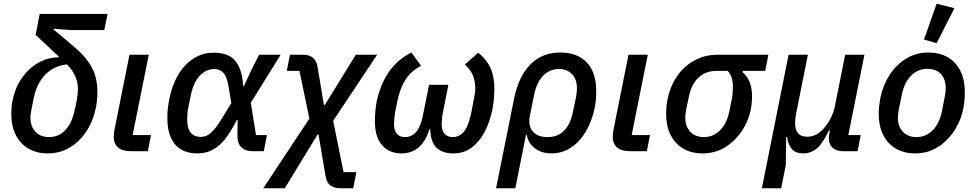

<svg xmlns="http://www.w3.org/2000/svg" viewBox="-20 -815 5263 1035"><path d="M542 -653H359L270 -660L269 -656L364 -576Q418 -532 448.5 -492.5Q479 -453 492 -411.5Q505 -370 505 -319Q505 -298 503 -276.5Q501 -255 497 -235Q483 -165 446.5 -108.5Q410 -52 356.5 -20Q303 12 237 12Q179 12 135 -13Q91 -38 66 -85.5Q41 -133 41 -203Q41 -222 42.5 -240Q44 -258 48 -274Q62 -344 99 -396Q136 -448 187.5 -477Q239 -506 295 -506L302 -539L320 -488Q316 -493 309.5 -499Q303 -505 296 -511L172 -627L194 -740H560ZM400 -334Q400 -359 394.5 -379.5Q389 -400 376.5 -422Q364 -444 341 -468Q306 -464 276.5 -450Q247 -436 224.5 -413Q202 -390 186.5 -359.5Q171 -329 163 -292Q154 -250 149 -222.5Q144 -195 144 -181Q144 -149 156 -126Q168 -103 190 -89.5Q212 -76 245 -76Q294 -76 329 -110.5Q364 -145 379 -207Q390 -250 395 -282Q400 -314 400 -334Z M794 -87 777 0H686Q639 0 616 -20.5Q593 -41 593 -78Q593 -85 594 -93.5Q595 -102 596 -110L678 -520H782L695 -87Z M1419 -87 1402 0H1341Q1302 0 1280.5 -21.5Q1259 -43 1260 -85L1261 -169H1257Q1230 -116 1204.5 -80.5Q1179 -45 1153 -25Q1127 -5 1100 3.5Q1073 12 1042 12Q992 12 956 -9.5Q920 -31 901 -73Q882 -115 882 -178Q882 -206 885 -232.5Q888 -259 893 -283Q907 -354 939.5 -410Q972 -466 1021.5 -498.5Q1071 -531 1132 -531Q1183 -531 1216.5 -513Q1250 -495 1268.5 -455Q1287 -415 1291 -351H1295L1339 -446L1377 -520H1493L1332 -261L1360 -87ZM1062 -77Q1080 -77 1097.5 -85.5Q1115 -94 1135 -117.5Q1155 -141 1181 -184L1227 -260L1214 -336Q1205 -399 1185.5 -421Q1166 -443 1135 -443Q1092 -443 1057.5 -407.5Q1023 -372 1009 -303L994 -230Q991 -214 990 -200.5Q989 -187 989 -173Q989 -121 1008.5 -99Q1028 -77 1062 -77Z M1543 -520H1612Q1647 -520 1666.5 -504Q1686 -488 1692 -454L1726 -249H1731L1898 -520H2013L1776 -164L1832 113H1901L1884 200H1815Q1781 200 1760.5 184Q1740 168 1735 134L1697 -90H1692L1515 200H1399L1648 -176L1594 -433H1526Z M2397 -358 2368 -211Q2364 -192 2362.5 -174Q2361 -156 2361 -145Q2361 -111 2377 -93.5Q2393 -76 2422 -76Q2443 -76 2462 -88Q2481 -100 2495.5 -129Q2510 -158 2521 -210L2535 -283Q2538 -297 2540 -311.5Q2542 -326 2542 -338Q2542 -379 2528.5 -410Q2515 -441 2486 -467L2558 -531Q2603 -495 2624 -448.5Q2645 -402 2645 -337Q2645 -307 2642 -278.5Q2639 -250 2634 -223Q2620 -156 2591.5 -102.5Q2563 -49 2521 -18.5Q2479 12 2425 12Q2363 12 2332 -20Q2301 -52 2299 -119H2295Q2274 -51 2235.5 -19.5Q2197 12 2145 12Q2079 12 2040 -32Q2001 -76 2001 -161Q2001 -190 2003.5 -217Q2006 -244 2011 -270Q2024 -330 2048.5 -380Q2073 -430 2111 -469Q2149 -508 2198 -532L2250 -460Q2198 -434 2168 -389Q2138 -344 2123 -275L2110 -211Q2107 -193 2105.5 -174.5Q2104 -156 2104 -145Q2104 -111 2119.5 -93.5Q2135 -76 2163 -76Q2187 -76 2206 -88.5Q2225 -101 2238.5 -127Q2252 -153 2260 -194L2293 -358Z M2654 200 2751 -282Q2775 -402 2838.5 -467Q2902 -532 3000 -532Q3061 -532 3104.5 -508Q3148 -484 3171 -438Q3194 -392 3194 -323Q3194 -300 3192 -276.5Q3190 -253 3185 -231Q3175 -182 3155 -138.5Q3135 -95 3105.5 -61Q3076 -27 3037.5 -7.5Q2999 12 2952 12Q2902 12 2865 -14.5Q2828 -41 2820 -87H2815L2758 200ZM2932 -76Q2988 -76 3022 -111.5Q3056 -147 3069 -215L3086 -295Q3087 -304 3088.5 -315Q3090 -326 3090 -341Q3090 -371 3078.5 -394Q3067 -417 3045.5 -430Q3024 -443 2992 -443Q2961 -443 2934 -427.5Q2907 -412 2887.5 -380.5Q2868 -349 2859 -303L2836 -189Q2830 -159 2837.5 -133Q2845 -107 2868.5 -91.5Q2892 -76 2932 -76Z M3484 -87 3467 0H3376Q3329 0 3306 -20.5Q3283 -41 3283 -78Q3283 -85 3284 -93.5Q3285 -102 3286 -110L3368 -520H3472L3385 -87Z M4105 -433H3985L3983 -426Q4009 -403 4021.5 -371Q4034 -339 4034 -295Q4034 -278 4032.5 -261.5Q4031 -245 4028 -228Q4015 -163 3978.5 -108.5Q3942 -54 3888.5 -21Q3835 12 3767 12Q3709 12 3665 -13Q3621 -38 3596 -85.5Q3571 -133 3571 -203Q3571 -224 3573 -244Q3575 -264 3579 -283Q3594 -353 3631 -406Q3668 -459 3724 -489.5Q3780 -520 3849 -520H4122ZM3903 -433H3844Q3785 -433 3746.5 -398Q3708 -363 3694 -296L3678 -220Q3677 -212 3675.5 -201.5Q3674 -191 3674 -181Q3674 -149 3686 -126Q3698 -103 3720 -89.5Q3742 -76 3775 -76Q3824 -76 3861 -112Q3898 -148 3912 -217L3926 -287Q3928 -301 3929.5 -313.5Q3931 -326 3931 -339Q3931 -372 3925 -393.5Q3919 -415 3903 -433Z M4191 200H4087L4231 -520H4335L4272 -205Q4269 -191 4267.5 -176Q4266 -161 4266 -151Q4266 -116 4281.5 -97Q4297 -78 4331 -78Q4358 -78 4379.5 -89.5Q4401 -101 4420 -122Q4443 -148 4458.5 -179Q4474 -210 4480 -240L4536 -520H4640L4553 -87H4620L4603 0H4524Q4488 0 4468 -18.5Q4448 -37 4448 -69Q4448 -75 4449 -83Q4450 -91 4451 -98L4454 -111H4448Q4417 -45 4385 -16.5Q4353 12 4309 12Q4269 12 4248.5 -12Q4228 -36 4223 -77H4218L4216 74Z M4913 12Q4855 12 4811 -13Q4767 -38 4742 -85.5Q4717 -133 4717 -203Q4717 -225 4719.5 -246.5Q4722 -268 4726 -289Q4741 -359 4777 -413.5Q4813 -468 4866 -500Q4919 -532 4985 -532Q5044 -532 5088 -507Q5132 -482 5156.5 -434Q5181 -386 5181 -317Q5181 -295 5179 -273.5Q5177 -252 5173 -231Q5159 -162 5122 -107Q5085 -52 5032 -20Q4979 12 4913 12ZM4921 -76Q4970 -76 5007 -112Q5044 -148 5058 -217L5074 -300Q5076 -309 5077 -319Q5078 -329 5078 -339Q5078 -371 5067 -394.5Q5056 -418 5033.5 -431Q5011 -444 4978 -444Q4929 -444 4892 -408Q4855 -372 4841 -303L4824 -220Q4823 -212 4821.5 -201.5Q4820 -191 4820 -181Q4820 -149 4832 -126Q4844 -103 4866 -89.5Q4888 -76 4921 -76ZM5125 -771 5029 -582 4961 -602 5029 -795Z"/></svg>

Font: IBM Plex Sans Medium
Style: Italic
Weight: 500
Italic angle: -11.31°
Designer: Mike Abbink, Paul van der Laan, Pieter van Rosmalen
Foundry: Bold Monday
Version: Version 3.201